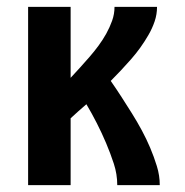

<svg xmlns="http://www.w3.org/2000/svg" viewBox="-20 -540 540 560"><path d="M62 0V-520H186V-313Q200 -328 214 -343.5Q228 -359 241.5 -374.5Q255 -390 267.5 -407Q280 -424 290 -442Q300 -460 307 -479.5Q314 -499 314 -520H438Q438 -498 431 -477.5Q424 -457 413 -438Q402 -419 389.5 -401.5Q377 -384 362.5 -367.5Q348 -351 333 -335Q318 -319 303 -304Q319 -281 334.5 -257Q350 -233 365 -209Q380 -185 393.5 -160Q407 -135 418 -109Q429 -83 437.5 -55.5Q446 -28 446 0H322Q322 -32 312 -62.5Q302 -93 289.5 -122.5Q277 -152 262.5 -180.5Q248 -209 232 -236Q220 -226 208.5 -215.5Q197 -205 186 -195V0Z"/></svg>

Font: Iosevka Curly Slab Extrabold
Style: Regular
Weight: 800
Monospace: yes
Designer: Belleve Invis
Foundry: Belleve Invis
Version: Version 22.1.2; ttfautohint (v1.8.4)